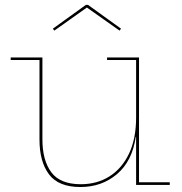

<svg xmlns="http://www.w3.org/2000/svg" viewBox="-20 -761 748 790"><path d="M540 -514H420.5V-524.5H552V-11H678.5V0H540ZM154.5 -524.5V-187.5Q154.5 -101.5 191 -52.2Q227.5 -3 312.5 -3Q379.5 -3 430.8 -35.5Q482 -68 511 -129.2Q540 -190.5 540 -277L546.5 -197.5H538.5Q524 -97.5 461.2 -44.5Q398.5 8.5 311 8.5Q220.5 8.5 181.5 -43.8Q142.5 -96 142.5 -186.5V-514H24V-524.5ZM342 -741 478 -643 472 -635 337.5 -730 203.5 -635 197.5 -643 333.5 -741Z"/></svg>

Font: Hepta Slab ExtraLight Thin
Style: Regular
Weight: 250
Version: Version 1.102